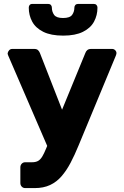

<svg xmlns="http://www.w3.org/2000/svg" viewBox="-20 -770 633 981"><path d="M109 191Q98 191 91 183.5Q84 176 84 165V85Q84 74 91 66.5Q98 59 109 59H144Q162 59 174 52.5Q186 46 195.5 30.5Q205 15 216 -12L416 -499Q419 -508 426 -514Q433 -520 446 -520H553Q562 -520 568.5 -513.5Q575 -507 575 -499Q575 -497 574.5 -494Q574 -491 572 -486L382 -28Q362 21 341 61Q320 101 294.5 130.5Q269 160 235.5 175.5Q202 191 158 191ZM227 -11 22 -486Q19 -493 19 -498Q21 -507 27 -513.5Q33 -520 43 -520H155Q168 -520 174.5 -513.5Q181 -507 184 -499L327 -133ZM303 -588Q240 -588 201 -607.5Q162 -627 144.5 -659.5Q127 -692 127 -731Q127 -739 131.5 -744.5Q136 -750 146 -750H226Q235 -750 240 -744.5Q245 -739 245 -731Q245 -710 256.5 -694Q268 -678 302 -678Q337 -678 348.5 -694Q360 -710 360 -731Q360 -739 365 -744.5Q370 -750 379 -750H459Q468 -750 473 -744.5Q478 -739 478 -731Q478 -692 460.5 -659.5Q443 -627 404 -607.5Q365 -588 303 -588Z"/></svg>

Font: Rubik Light
Style: Bold
Weight: 700
Version: Version 2.104